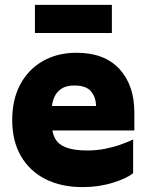

<svg xmlns="http://www.w3.org/2000/svg" viewBox="-20 -756 605 786"><path d="M192 -307V-251Q192 -215 205 -190Q218 -165 250 -152.5Q282 -140 337 -140Q376 -140 411 -147Q446 -154 475 -164.5Q504 -175 525 -185V-47Q498 -25 440.5 -7.5Q383 10 318 10Q231 10 166.5 -22.5Q102 -55 66 -116.5Q30 -178 30 -265Q30 -348 62.5 -409.5Q95 -471 154.5 -505.5Q214 -540 294 -540Q407 -540 468.5 -474Q530 -408 530 -295V-222H186V-322H373Q373 -357 353 -381.5Q333 -406 284 -406Q251 -406 231 -392.5Q211 -379 201.5 -356.5Q192 -334 192 -307ZM123 -736H438V-621H123Q123 -621 123 -638.5Q123 -656 123 -678.5Q123 -701 123 -718.5Q123 -736 123 -736Z"/></svg>

Font: Roundo Variable
Style: Regular
Weight: 200
Designer: Shiva Nallaperumal
Foundry: Indian Type Foundry
Version: Version 2.000